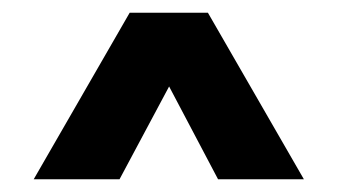

<svg xmlns="http://www.w3.org/2000/svg" viewBox="-20 -614 531 302"><path d="M458 -332H323L246 -478L168 -332H33L184 -594H307Z"/></svg>

Font: Hind Bold
Style: Regular
Weight: 700
Designer: Manushi Parikh, Satya Rajpurohit
Foundry: Indian Type Foundry
Version: Version 1.201;PS 1.0;hotconv 1.0.78;makeotf.lib2.5.61930; tt